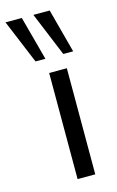

<svg xmlns="http://www.w3.org/2000/svg" viewBox="-170 -802 519 850"><g transform="rotate(-15 89.5 -376.5)"><path d="M75.6 0V-486.3H156.6V0ZM157.8 -551.3 74.6 -752.8H149.4L203.1 -551.3ZM30.5 -551.3 -53.2 -752.8H21.6L75.8 -551.3Z"/></g></svg>

Font: Nunito Sans 12pt ExtraLight
Style: Regular
Weight: 200
Designer: Vernon Adams
Foundry: Vernon Adams
Version: Version 3.101;gftools[0.9.27]